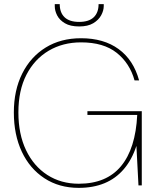

<svg xmlns="http://www.w3.org/2000/svg" viewBox="-20 -897 766 929"><path d="M361 12Q266 12 195 -34.5Q124 -81 85.5 -163Q47 -245 47 -353Q47 -460 87.5 -541Q128 -622 201 -667Q274 -712 372 -712Q482 -712 554 -659.5Q626 -607 653 -508H631Q608 -591 544.5 -641.5Q481 -692 372 -692Q284 -692 215.5 -651.5Q147 -611 108 -535.5Q69 -460 69 -353Q69 -248 106 -170.5Q143 -93 209 -50.5Q275 -8 361 -8Q495 -8 565.5 -93Q636 -178 644 -341H403V-359H666V0H650L640 -191Q618 -124 579 -78.5Q540 -33 485.5 -10.5Q431 12 361 12ZM363 -769Q320 -769 294 -784.5Q268 -800 256.5 -822.5Q245 -845 245 -867V-877H269Q269 -836 292.5 -813.5Q316 -791 363 -791Q410 -791 433.5 -813.5Q457 -836 457 -877H482V-868Q482 -846 469.5 -823Q457 -800 431 -784.5Q405 -769 363 -769Z"/></svg>

Font: DM Sans 12pt Thin
Style: Regular
Weight: 250
Version: Version 4.004;gftools[0.9.30]